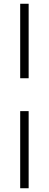

<svg xmlns="http://www.w3.org/2000/svg" viewBox="-20 -852 260 1022"><path d="M87.5 150V-260.5H132.5V150ZM87.5 -435.5V-832H132.5V-435.5Z"/></svg>

Font: Russolo 10pt ExtraLight
Style: Regular
Weight: 200
Designer: Micah Stupak-Hahn
Version: Version 1.000